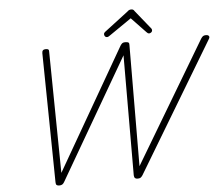

<svg xmlns="http://www.w3.org/2000/svg" viewBox="-74 -1342 1682 1442"><g transform="rotate(-5 767.0 -621.0)"><path d="M314 14Q301 14 294.5 8.5Q288 3 288 -13L274 -987Q274 -1002 281 -1008.5Q288 -1015 302 -1015Q317 -1015 322 -1010Q327 -1005 326 -992L338 -79L864 -992Q873 -1006 880.5 -1010.5Q888 -1015 902 -1015Q919 -1015 925.5 -1010Q932 -1005 931 -992L927 -78L1472 -992Q1481 -1006 1489 -1010.5Q1497 -1015 1510 -1015Q1526 -1015 1532 -1006Q1538 -997 1528 -982L943 -8Q935 4 927.5 9Q920 14 905 14Q892 14 885.5 8Q879 2 878 -13L880 -918L352 -8Q345 4 336.5 9Q328 14 314 14ZM768 -1065Q759 -1065 753.5 -1072Q748 -1079 748 -1087Q748 -1093 750 -1096.5Q752 -1100 756 -1104L937 -1242Q946 -1251 953 -1253.5Q960 -1256 968 -1256Q975 -1256 981 -1253Q987 -1250 992 -1241L1105 -1101Q1108 -1098 1109 -1093.5Q1110 -1089 1110 -1086Q1110 -1077 1102 -1071Q1094 -1065 1087 -1065Q1081 -1065 1076 -1068Q1071 -1071 1067 -1076L958 -1190L791 -1075Q784 -1070 779 -1067.5Q774 -1065 768 -1065Z"/></g></svg>

Font: Playwrite US Trad ExtraLight
Style: Regular
Weight: 250
Designer: Veronika Burian, José Scaglione
Foundry: TypeTogether
Version: Version 1.003